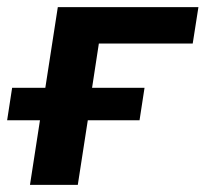

<svg xmlns="http://www.w3.org/2000/svg" viewBox="-20 -518 576 538"><path d="M64 0 92 -181H0L14 -272H107L142 -498H536L520 -396H257L238 -272H385L371 -181H226L198 0Z"/></svg>

Font: Nunito Sans 8pt
Style: Bold Italic
Weight: 700
Italic angle: -9°
Version: Version 3.101;gftools[0.9.27]